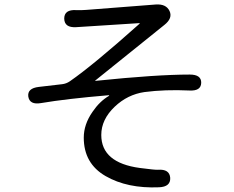

<svg xmlns="http://www.w3.org/2000/svg" viewBox="-20 -789 1040 855"><path d="M353 -176Q353 -235 392 -291Q424 -338 465 -362Q469 -365 464 -365Q275 -349 163 -330Q112 -321 106 -359Q101 -396 153 -402L256 -414Q275 -416 291 -427Q395 -499 601 -683Q605 -686 600 -686L319 -668Q267 -665 266 -706Q266 -747 319 -744Q341 -743 365 -745L674 -769Q720 -772 735 -740Q750 -708 712 -678L405 -431Q401 -428 406 -429Q677 -457 825 -457Q877 -457 876 -420Q875 -383 823 -386Q715 -391 623 -379Q548 -368 491 -314Q431 -257 431 -188Q431 -64 603 -41Q672 -32 683 -33Q735 -37 738 3Q740 43 688 45Q547 51 450 -5Q353 -61 353 -176Z"/></svg>

Font: Resource Han Rounded JP
Style: Regular
Weight: 400
Designer: Cyano Hao (round all glyphs); Ryoko NISHIZUKA 西塚涼子 (kana, bopomofo & ideographs); Paul D. Hunt (Latin, Greek & Cyrillic)
Foundry: Cyano Hao
Version: 0.990